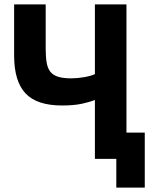

<svg xmlns="http://www.w3.org/2000/svg" viewBox="-20 -720 690 870"><path d="M410 -267Q388 -258 351.5 -250Q315 -242 261 -242Q147 -242 95.5 -297Q44 -352 44 -468V-700H187V-501Q187 -462 191.5 -436Q196 -410 208.5 -394.5Q221 -379 244 -372Q267 -365 303 -365Q331 -365 362 -370.5Q393 -376 410 -384V-700H553V-119H636V130H507V0H410Z"/></svg>

Font: Golos UI
Style: Bold
Weight: 700
Designer: A.Korolkova, Vitaly Kuzmin
Foundry: ParaType Ltd
Version: Version 2.000